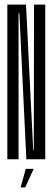

<svg xmlns="http://www.w3.org/2000/svg" viewBox="-20 -695 234 838"><path d="M12 0H61V-637H64.5L95 0H177.5V-675H128.5L127.5 -39.5H125L93.5 -675H12ZM70 123H90L127 42H92.5Z"/></svg>

Font: Anybody UltraCondensed Light
Style: Regular
Weight: 300
Width: 1
Version: Version 1.113;gftools[0.9.25]